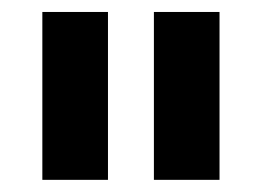

<svg xmlns="http://www.w3.org/2000/svg" viewBox="-20 -747 432 316"><path d="M233.3 -451V-727.3H341.3V-451ZM157.7 -727.3V-451H49.7V-727.3Z"/></svg>

Font: Inter P
Style: Bold
Weight: 700
Designer: Rasmus Andersson
Foundry: rsms
Version: Version 3.018;git-588b23468